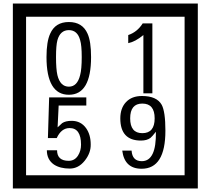

<svg xmlns="http://www.w3.org/2000/svg" viewBox="-20 -980 1195 1090"><path d="M1103 90H53V-960H1103ZM1028 15V-885H128V15ZM497 -656Q497 -442 371 -442Q244 -442 244 -656Q244 -744 265 -789Q294 -855 371 -855Q448 -855 477 -789Q497 -745 497 -656ZM444 -656Q444 -723 435 -752Q420 -809 371 -809Q322 -809 306 -752Q298 -723 298 -656Q298 -587 306 -553Q322 -488 371 -488Q419 -488 435 -554Q444 -587 444 -656ZM845 -450H794V-781Q748 -743 708 -735V-781Q759 -798 790 -847H845ZM495 -160Q496 -111 460.5 -67Q425 -23 376 -23Q321 -23 286 -46Q246 -74 246 -127H304Q304 -67 370 -67Q404 -67 423 -97Q440 -124 440 -159Q440 -253 375 -253Q328 -253 302 -196H252L259 -427H470V-381H313L307 -257Q320 -269 333 -281Q352 -294 387 -294Q439 -294 469 -252Q495 -215 495 -160ZM919 -238Q919 -22 784 -22Q687 -22 674 -125H727Q731 -65 785 -65Q868 -65 865 -232Q844 -205 834 -197Q814 -182 780 -182Q663 -182 663 -308Q663 -366 695.5 -400.5Q728 -435 786 -435Q870 -435 898 -385Q919 -346 919 -238ZM858 -308Q858 -392 788 -392Q719 -392 719 -308Q719 -224 788 -224Q858 -224 858 -308Z"/></svg>

Font: Unicode BMP Fallback SIL
Style: Regular
Weight: 400
Foundry: NRSI, SIL International
Version: Version 5.1 Based on Unicode 5.1